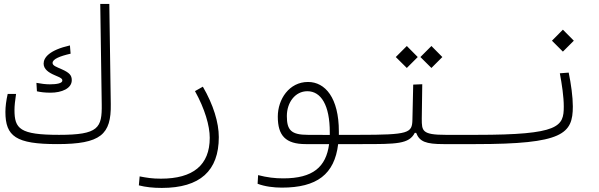

<svg xmlns="http://www.w3.org/2000/svg" viewBox="-20 -713 2970 952"><path d="M263.2 1.5C480 1.5 531.7 -45.9 529.3 -196.8L522 -693.4H477.1L484.4 -196.8C486.3 -78.6 469.2 -44.4 272.9 -44.4C77.6 -44.4 51.8 -74.7 51.8 -168C51.8 -188.5 54.7 -214.4 59.6 -247.1H18.1C10.7 -214.8 6.8 -184.1 6.8 -158.2C6.8 -36.6 59.1 1.5 263.2 1.5ZM230.5 -253.4C286.1 -253.4 335.9 -274.4 335.9 -315.4C335.9 -339.4 324.7 -352.5 286.1 -369.6C259.8 -381.3 240.7 -387.2 240.7 -400.9C240.7 -419.9 276.4 -434.6 330.1 -446.8L326.7 -487.8C224.6 -464.4 196.3 -427.7 196.3 -397.5C196.3 -370.1 221.2 -353 251 -340.3C282.2 -327.1 289.1 -323.2 289.1 -313.5C289.1 -299.8 260.7 -294.9 227.5 -294.9C204.1 -294.9 185.5 -297.9 160.6 -302.2L163.1 -260.3C180.7 -256.3 201.7 -253.4 230.5 -253.4Z M782.2 218.8C972.2 218.8 1064.9 133.8 1064.9 -33.2C1064.9 -105 1038.1 -193.4 985.8 -283.2L946.8 -261.2C995.6 -173.3 1020 -89.4 1020 -29.8C1020 106 937 172.9 777.8 172.9C733.9 172.9 708.5 168.5 672.4 161.6L668.5 206.1C702.1 214.8 739.7 218.8 782.2 218.8Z M1377.4 217.3C1551.3 217.3 1638.7 151.4 1656.7 1.5H1749.5C1788.1 1.5 1800.8 -1.5 1800.8 -22.9C1800.8 -39.6 1794.4 -44.4 1757.8 -44.4H1660.2C1660.2 -49.8 1660.2 -55.2 1660.2 -61C1660.2 -228 1592.3 -306.6 1507.3 -306.6C1413.6 -306.6 1357.4 -220.7 1357.4 -134.8C1357.4 -40.5 1396 1.5 1496.1 1.5H1611.8C1596.7 115.2 1531.7 171.4 1384.3 171.4C1342.8 171.4 1305.7 167 1259.8 155.3L1257.3 198.2C1293.5 211.9 1337.4 217.3 1377.4 217.3ZM1615.2 -43.9C1585.4 -43.9 1557.1 -43.9 1535.2 -44.4C1523.9 -44.4 1514.6 -44.4 1507.3 -44.4C1423.3 -44.4 1402.3 -67.9 1402.3 -137.7C1402.3 -205.1 1443.8 -260.7 1503.9 -260.7C1571.8 -260.7 1615.2 -191.4 1615.2 -57.6C1615.2 -53.2 1615.2 -48.3 1615.2 -43.9Z M1752 1.5C1759.3 1.5 1766.6 1.5 1773.9 1.5C1946.8 1.5 2007.8 1.5 2036.6 -54.2H2043.5C2060.1 -10.7 2091.8 1.5 2179.2 1.5H2337.9C2361.3 1.5 2375.5 -2.4 2375.5 -22C2375.5 -42 2368.7 -44.4 2343.8 -44.4H2190.4C2072.8 -44.4 2071.3 -63.5 2071.3 -124L2073.7 -295.4L2028.8 -293.5L2024.9 -119.1C2023.4 -53.2 2008.3 -44.4 1757.8 -44.4ZM1997.1 -376 2051.3 -430.2 1997.1 -484.9 1942.4 -430.2ZM2119.1 -376 2173.3 -430.2 2119.1 -484.9 2064.5 -430.2Z M2337.9 1.5C2772 1.5 2820.3 -49.3 2820.3 -185.5C2820.3 -231.9 2811.5 -296.9 2799.8 -353L2755.9 -349.6C2766.1 -294.9 2775.4 -233.4 2775.4 -184.6C2775.4 -85.9 2753.9 -44.4 2343.8 -44.4C2333.5 -44.4 2326.7 -37.1 2326.7 -23.9C2326.7 -6.3 2330.1 1.5 2337.9 1.5ZM2771 -457 2825.2 -511.2 2771 -565.9 2716.8 -511.2Z"/></svg>

Font: Cascadia Code PL ExtraLight
Style: Regular
Weight: 200
Monospace: yes
Designer: Aaron Bell
Foundry: Saja Typeworks
Version: Version 2404.023